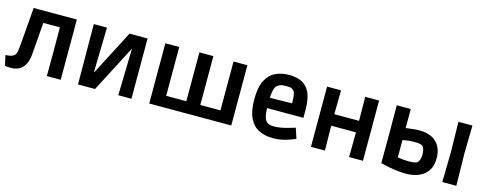

<svg xmlns="http://www.w3.org/2000/svg" viewBox="-35 -1195 4543 1804"><g transform="rotate(15 2236.0 -293.0)"><path d="M14 9 -8 -91Q10 -91 29 -94Q48 -97 64 -105Q78 -112 85.5 -124Q93 -136 97 -158Q101 -180 104 -217L134 -586H554V0H419L420 -247L419 -474H258L233 -159Q226 -77 186 -32Q146 13 71 13Q52 13 37.5 12Q23 11 14 9Z M722 0 719 -586H847L837 -153H842L1066 -586H1242V0H1114L1125 -451H1122L888 0Z M1415 0V-586H1550V0ZM1445 0 1444 -111H1847V0ZM1746 0V-586H1882V0ZM1776 0V-111H2178V0ZM2078 0V-586H2213V0Z M2619 14Q2541 14 2482 -16Q2423 -46 2390.5 -113.5Q2358 -181 2358 -294Q2358 -412 2392.5 -478.5Q2427 -545 2485.5 -572.5Q2544 -600 2617 -600Q2691 -600 2743 -573.5Q2795 -547 2822 -486Q2849 -425 2849 -322V-245H2435L2496 -265Q2495 -221 2499.5 -191Q2504 -161 2512 -143Q2520 -125 2530 -115Q2541 -106 2558 -100.5Q2575 -95 2601 -95Q2629 -95 2660.5 -100Q2692 -105 2721.5 -113Q2751 -121 2773 -127.5Q2795 -134 2804 -137L2837 -37Q2828 -33 2796 -20.5Q2764 -8 2718 3Q2672 14 2619 14ZM2496 -318 2436 -344 2773 -350 2711 -324Q2712 -378 2708 -414.5Q2704 -451 2692 -468Q2685 -477 2670 -484.5Q2655 -492 2619 -492Q2577 -492 2556.5 -483.5Q2536 -475 2524 -462Q2495 -428 2496 -318Z M2988 0V-586H3124L3120 -295L3124 0ZM3359 0 3362 -294 3359 -586H3494V0ZM3050 -241V-353H3432V-241Z M4266 0 4271 -291 4266 -586H4402L4397 -323L4402 0ZM3914 13Q3878 13 3833 8Q3788 3 3744 -5.5Q3700 -14 3666 -23L3667 -286L3666 -586H3802V-401Q3807 -401 3827.5 -404Q3848 -407 3877.5 -410Q3907 -413 3935 -413Q4004 -413 4053.5 -389Q4103 -365 4130 -317Q4157 -269 4157 -199Q4157 -126 4124.5 -79Q4092 -32 4037 -9.5Q3982 13 3914 13ZM3908 -106Q3940 -106 3961.5 -109.5Q3983 -113 3992 -120Q4004 -130 4011.5 -150.5Q4019 -171 4019 -199Q4019 -219 4015 -242Q4011 -265 3998 -279Q3989 -288 3970 -292Q3951 -296 3914 -296Q3873 -296 3840 -290.5Q3807 -285 3802 -284V-116Q3805 -116 3821 -113Q3837 -110 3860.5 -108Q3884 -106 3908 -106Z"/></g></svg>

Font: Ruda ExtraBold
Style: Regular
Weight: 800
Designer: Mariela Monsalve and Angelina Sanchez
Foundry: Mariela Monsalve and Angelina Sanchez
Version: Version 2.000